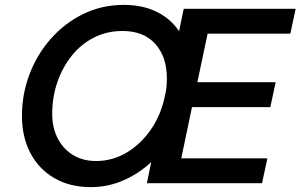

<svg xmlns="http://www.w3.org/2000/svg" viewBox="-20 -751 1232 787"><path d="M352 16Q267 16 203.5 -20.5Q140 -57 105 -123Q70 -189 70 -276Q70 -366 101.5 -448Q133 -530 189.5 -593.5Q246 -657 322 -694Q398 -731 487 -731Q565 -731 622.5 -702.5Q680 -674 714 -623L733 -715H1192L1170 -613H831L789 -414H1110L1088 -312H767L723 -102H1076L1054 0H582L600 -87Q549 -39 485.5 -11.5Q422 16 352 16ZM374 -91Q441 -91 499 -125.5Q557 -160 598.5 -220Q640 -280 656 -358Q661 -378 662.5 -395.5Q664 -413 664 -430Q664 -518 616.5 -571Q569 -624 482 -624Q418 -624 365 -597Q312 -570 274 -522.5Q236 -475 215 -414Q194 -353 194 -284Q194 -228 216.5 -184Q239 -140 279.5 -115.5Q320 -91 374 -91Z"/></svg>

Font: Wix Madefor Text SemiBold
Style: Italic
Weight: 600
Italic angle: -12°
Designer: Dalton Maag Ltd
Foundry: Dalton Maag Ltd
Version: Version 3.100